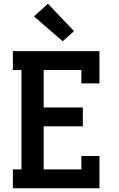

<svg xmlns="http://www.w3.org/2000/svg" viewBox="-20 -1009 640 1029"><path d="M49 0V-101H95V-634H49V-735H513V-562H416V-634H214V-433H424V-332H214V-101H416V-173H513V0ZM316 -788 162 -921 237 -989 377 -842Z"/></svg>

Font: Iosevka HT Extended
Style: Bold
Weight: 700
Width: 7
Monospace: yes
Designer: Belleve Invis
Foundry: Belleve Invis
Version: Version 32.3.0; ttfautohint (v1.8.4)